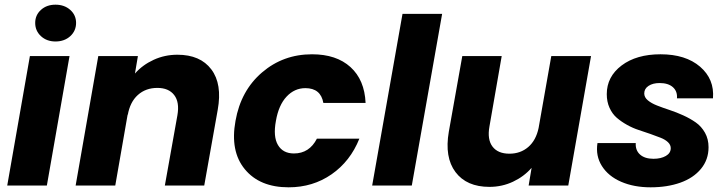

<svg xmlns="http://www.w3.org/2000/svg" viewBox="-20 -800 3140 828"><path d="M11.2 0 108.9 -558.1H279.8L182.1 0ZM219.2 -621.1Q181.6 -621.1 156.7 -644Q131.8 -667 131.8 -701.2Q131.8 -734.9 156.5 -757.3Q181.2 -779.8 219.2 -779.8Q257.8 -779.8 283 -757.3Q308.1 -734.9 308.1 -701.2Q308.1 -667 283 -644Q257.8 -621.1 219.2 -621.1Z M690.9 0 745.1 -303.2Q754.9 -359.4 731.2 -390.1Q707.5 -420.9 658.7 -420.9Q608.4 -420.9 574.5 -390.4Q540.5 -359.9 530.8 -303.2V-308.1L477.1 0H306.2L403.8 -558.1H574.7L562 -482.9Q594.7 -520 642.6 -542Q690.4 -564 745.1 -564Q843.8 -564 891.4 -500.7Q939 -437.5 918.9 -326.2L860.8 0Z M995.6 -278.8Q1018.6 -409.2 1109.9 -487.5Q1201.2 -565.9 1325.7 -565.9Q1430.7 -565.9 1491.5 -510.7Q1552.2 -455.6 1556.6 -356H1374.5Q1363.3 -419.9 1296.9 -419.9Q1250 -419.9 1215.8 -383.3Q1181.6 -346.7 1169.9 -278.8Q1157.2 -210.9 1178.7 -174.6Q1200.2 -138.2 1247.6 -138.2Q1314 -138.2 1346.7 -202.1H1529.8Q1490.7 -104.5 1409.9 -48.3Q1329.1 7.8 1224.6 7.8Q1100.1 7.8 1035.9 -70.1Q971.7 -147.9 995.6 -278.8Z M1585 0 1715.8 -740.2H1886.7L1755.9 0Z M2528.8 -558.1 2430.7 0H2259.8L2272.5 -76.2Q2239.7 -38.6 2192.4 -16.4Q2145 5.9 2090.8 5.9Q1992.2 5.9 1944.3 -57.9Q1896.5 -121.6 1915.5 -231.9L1973.6 -558.1H2143.6L2090.8 -254.9Q2080.6 -198.7 2103.8 -168Q2127 -137.2 2176.8 -137.2Q2224.6 -137.2 2258.1 -166Q2291.5 -194.8 2302.7 -248L2357.4 -558.1Z M3035.6 -165Q3035.6 -111.3 3002.9 -71.8Q2970.2 -32.2 2913.8 -12.2Q2857.4 7.8 2785.6 7.8Q2713.9 7.8 2658.7 -16.1Q2603.5 -40 2575.7 -84Q2547.9 -127.9 2556.6 -183.1H2721.7Q2719.7 -151.9 2740.2 -133.5Q2760.7 -115.2 2798.3 -115.2Q2830.1 -115.2 2851.3 -127.4Q2872.6 -139.6 2872.6 -161.1Q2872.6 -175.3 2860.6 -186.8Q2848.6 -198.2 2829.3 -205.8Q2810.1 -213.4 2785.2 -222.2Q2760.3 -231 2734.6 -239.3Q2709 -247.6 2684.1 -261.5Q2659.2 -275.4 2639.9 -292Q2620.6 -308.6 2608.6 -335Q2596.7 -361.3 2596.7 -394Q2596.7 -469.2 2660.6 -517.6Q2724.6 -565.9 2828.6 -565.9Q2937 -565.9 2999.3 -512.2Q3061.5 -458.5 3054.7 -376H2899.4Q2901.9 -406.2 2881.8 -424.1Q2861.8 -441.9 2824.7 -441.9Q2795.4 -441.9 2776.9 -429.7Q2758.3 -417.5 2758.3 -397Q2758.3 -380.4 2773.7 -367.4Q2789.1 -354.5 2813.5 -345Q2837.9 -335.4 2867.4 -325.7Q2897 -315.9 2926.5 -302.5Q2956.1 -289.1 2980.5 -272Q3004.9 -254.9 3020.3 -227.5Q3035.6 -200.2 3035.6 -165Z"/></svg>

Font: SVN-Poppins
Style: Bold Italic
Weight: 700
Italic angle: -10°
Designer: Ninad Kale (Devanagari), Jonny Pinhorn (Latin)
Foundry: Indian Type Foundry
Version: Version 3.002 2017